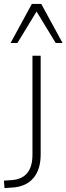

<svg xmlns="http://www.w3.org/2000/svg" viewBox="-78 -769 340 982"><path d="M-55 193 -58 155 -17 152Q88 144 88 22V-484H130V21Q130 98 93 141.5Q56 185 -12 190ZM-24 -549 85 -749H133L242 -549H207L109 -710L11 -549Z"/></svg>

Font: Nunito Sans ExtraLight
Style: Regular
Weight: 200
Designer: Vernon Adams
Foundry: Vernon Adams
Version: Version 3.006; ttfautohint (v1.8.3)